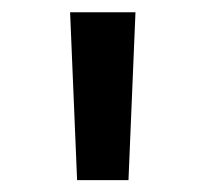

<svg xmlns="http://www.w3.org/2000/svg" viewBox="-20 -748 344 321"><path d="M108.9 -446.8 97.2 -727.5H206.5L194.8 -446.8Z"/></svg>

Font: V-Inter
Style: Medium-500
Weight: 500
Designer: Rasmus Andersson
Foundry: rsms
Version: Version 4.000;git-4146feb